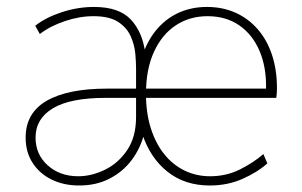

<svg xmlns="http://www.w3.org/2000/svg" viewBox="-20 -540 892 567"><path d="M213.9 7.8Q168 7.8 132.3 -9.8Q96.7 -27.3 76.2 -59.1Q55.7 -90.8 55.7 -133.8Q55.7 -206.5 117.9 -242.4Q180.2 -278.3 295.9 -278.3H389.6V-251H292Q187.5 -251 136.2 -220.2Q85 -189.5 85 -133.8Q85 -84 120.8 -51.8Q156.7 -19.5 210.9 -19.5Q250.5 -19.5 290 -38.8Q329.6 -58.1 355.7 -96.9Q381.8 -135.7 381.8 -194.3V-338.9Q381.8 -356 379.6 -381.3Q377.4 -406.7 366.2 -432.4Q355 -458 329.1 -475.1Q303.2 -492.2 255.9 -492.2Q214.4 -492.2 171.1 -477.5Q127.9 -462.9 97.7 -439.5L84 -463.9Q114.7 -488.3 162.1 -503.9Q209.5 -519.5 257.8 -519.5Q332 -519.5 366.9 -481.7Q401.9 -443.8 409.2 -380.9H402.3Q418.9 -426.8 446.8 -457.5Q474.6 -488.3 511.2 -503.9Q547.9 -519.5 590.8 -519.5Q637.2 -519.5 675 -502.7Q712.9 -485.8 740.5 -454.3Q768.1 -422.9 783 -378.7Q797.9 -334.5 797.9 -279.3Q797.9 -272.9 797.4 -264.9Q796.9 -256.8 795.9 -251H405.3V-278.3H765.6Q767.1 -340.3 746.8 -388.7Q726.6 -437 687.3 -464.6Q647.9 -492.2 592.8 -492.2Q540 -492.2 499 -465.1Q458 -438 434.6 -386.7Q411.1 -335.4 411.1 -262.7Q411.1 -206.5 425.3 -161.6Q439.5 -116.7 464.8 -85Q490.2 -53.2 524.9 -36.4Q559.6 -19.5 600.6 -19.5Q648.4 -19.5 688.5 -39.6Q728.5 -59.6 757.8 -85L769.5 -57.6Q740.2 -31.2 696 -11.7Q651.9 7.8 599.6 7.8Q525.9 7.8 474.9 -32.7Q423.8 -73.2 400.4 -143.6H405.3Q394.5 -101.6 368.7 -67.1Q342.8 -32.7 303.5 -12.5Q264.2 7.8 213.9 7.8Z"/></svg>

Font: Reddit Sans ExtraLight
Style: Regular
Weight: 250
Designer: Stephen Hutchings
Foundry: Reddit
Version: Version 1.014